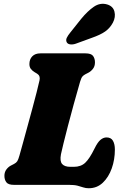

<svg xmlns="http://www.w3.org/2000/svg" viewBox="-20 -984 656 1022"><path d="M347.5 0H54.5Q24 0 13.8 -13.8Q3.5 -27.5 3.5 -48Q3.5 -68 14.2 -82.2Q25 -96.5 39.5 -103.5L55 -111.5Q66.5 -117.5 72 -126Q77.5 -134.5 83.5 -156Q91 -182 102 -222.5Q113 -263 126 -310.2Q139 -357.5 151.8 -404.8Q164.5 -452 174.8 -492Q185 -532 190.5 -557Q195.5 -580.5 178 -591.5L164 -600Q151.5 -607.5 144 -617.5Q136.5 -627.5 136.5 -643Q136.5 -668.5 151.8 -684.2Q167 -700 195.5 -700H434.5Q465.5 -700 475.5 -686Q485.5 -672 485.5 -652Q485.5 -631.5 474.8 -617.8Q464 -604 450.5 -597L434 -588.5Q424.5 -583.5 418.5 -576.5Q412.5 -569.5 406 -548Q389 -488.5 372.2 -428Q355.5 -367.5 341.5 -313.5Q327.5 -259.5 317.8 -220Q308 -180.5 304.5 -163Q297.5 -126 310.8 -111Q324 -96 354.5 -96H373Q410.5 -96 433.5 -117.5Q456.5 -139 483 -193Q499.5 -227 515 -239.8Q530.5 -252.5 547 -252.5Q571 -252.5 581.2 -234.8Q591.5 -217 591.5 -188Q591.5 -134.5 574.8 -87.5Q558 -40.5 527 -11.2Q496 18 452.5 18Q436.5 18 423.2 13.5Q410 9 393 4.5Q376 0 347.5 0ZM412 -883.5Q446 -925 479.5 -948Q513 -971 550 -960.5Q582 -951 589.2 -922.2Q596.5 -893.5 581 -863.5Q565.5 -834.5 540 -816.5Q514.5 -798.5 468.5 -782.5L383.5 -751.5Q368 -746 354 -747.8Q340 -749.5 335 -759.5Q329.5 -771 335.8 -783.5Q342 -796 353.5 -810Z"/></svg>

Font: Fraunces 72pt S100 Black
Style: Italic
Weight: 900
Italic angle: -16°
Version: Version 1.000; ttfautohint (v1.8.3)